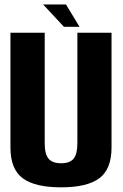

<svg xmlns="http://www.w3.org/2000/svg" viewBox="-20 -819 541 843"><path d="M248.3 3.5Q362.8 3.5 416.3 -36.5Q469.7 -76.5 469.7 -171.2V-675.4H319.7V-190.2Q319.7 -142 303 -122.1Q286.3 -102.2 248.3 -102.2Q209.9 -102.2 193.1 -122.3Q176.3 -142.3 176.3 -190.2V-675.4H25.9V-171.2Q25.9 -76.5 79.6 -36.5Q133.3 3.5 248.3 3.5ZM260.7 -701.3H329.2L269.7 -799.5H169.2Z"/></svg>

Font: Anybody Thin Condensed
Style: Regular
Weight: 100
Width: 3
Version: Version 1.113;gftools[0.9.25]